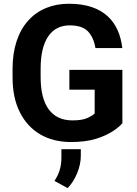

<svg xmlns="http://www.w3.org/2000/svg" viewBox="-20 -741 722 1015"><path d="M346.7 -371.6V-267.1H480.5V-141.1C472.7 -133.3 460 -125.5 441.9 -117.2C423.8 -108.9 397.5 -104.5 362.8 -104.5C252.9 -104.5 194.8 -184.1 194.8 -333V-378.4C194.8 -526.9 250 -606.9 348.1 -606.9C392.6 -606.9 425.3 -596.2 445.8 -574.2C465.8 -552.2 479 -522.9 484.4 -486.8H626.5C610.8 -623.5 529.8 -721.2 344.2 -721.2C165.5 -721.2 46.4 -595.7 46.4 -377.4V-333C46.4 -260.3 59.1 -198.7 85 -147.5C136.2 -45.4 231.4 9.8 354 9.8C405.8 9.8 449.7 4.4 486.3 -6.8C559.1 -28.8 605 -64 627 -89.8V-371.6ZM304.7 47.9V89.8C304.7 144.5 291 180.2 268.1 215.3L337.4 253.4C357.4 233.4 374 207.5 387.2 176.3C400.4 144.5 407.2 113.8 407.2 83V47.9Z"/></svg>

Font: Vazirmatn
Style: Bold
Weight: 700
Designer: Saber Rastikerdar
Foundry: Saber Rastikerdar
Version: Version 33.003